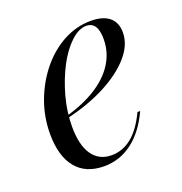

<svg xmlns="http://www.w3.org/2000/svg" viewBox="-89 -504 563 594"><g transform="rotate(-20 192.5 -207.5)"><path d="M157.3 11.3Q96.8 11.3 64.9 -27.8Q33.1 -66.9 33.1 -139.5Q33.1 -196 52.4 -247.6Q71.8 -299.2 104.8 -339.5Q137.9 -379.8 180.6 -402.8Q223.4 -425.8 271 -425.8Q310.5 -425.8 331.5 -408.5Q352.4 -391.1 352.4 -358.1Q352.4 -318.5 320.6 -281.5Q288.7 -244.4 232.3 -214.5Q175.8 -184.7 100 -166.9V-174.2Q160.5 -191.1 202.8 -218.1Q245.2 -245.2 267.3 -281Q289.5 -316.9 289.5 -359.7Q289.5 -387.9 280.2 -402Q271 -416.1 252.4 -416.1Q227.4 -416.1 200.8 -391.1Q174.2 -366.1 152.8 -325Q131.5 -283.9 118.1 -235.1Q104.8 -186.3 104.8 -137.9Q104.8 -76.6 127 -44.8Q149.2 -12.9 190.3 -12.9Q226.6 -12.9 256.5 -36.7Q286.3 -60.5 310.5 -111.3H319.4Q291.9 -51.6 250.4 -20.2Q208.9 11.3 157.3 11.3Z"/></g></svg>

Font: Playfair 144pt Light
Style: Italic
Weight: 300
Italic angle: -15.6°
Designer: Claus Eggers Sørensen
Foundry: Claus Eggers Sørensen
Version: Version 2.001;gftools[0.9.30]